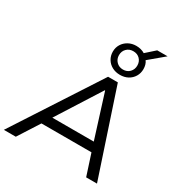

<svg xmlns="http://www.w3.org/2000/svg" viewBox="-244 -1213 1304 1380"><g transform="rotate(30 408.5 -523.0)"><path d="M-11 0 447 -705H528L762 0H672L607 -200L646 -175H165L216 -200L88 0ZM475 -609 235 -231 208 -250H626L597 -231L478 -609ZM513 -759Q477 -759 448 -774.5Q419 -790 402.5 -817.5Q386 -845 386 -879Q386 -913 402.5 -940Q419 -967 448 -983Q477 -999 513 -999Q533 -999 551.5 -994Q570 -989 584 -980L658 -1046H744L621 -943Q631 -930 635.5 -913.5Q640 -897 640 -879Q640 -845 623.5 -817.5Q607 -790 578.5 -774.5Q550 -759 513 -759ZM513 -803Q547 -803 568 -825Q589 -847 589 -879Q589 -912 568 -933.5Q547 -955 513 -955Q480 -955 458.5 -933.5Q437 -912 437 -879Q437 -847 458.5 -825Q480 -803 513 -803Z"/></g></svg>

Font: Nunito Sans 10pt SemiExpanded
Style: Italic
Weight: 400
Width: 6
Italic angle: -9°
Designer: Vernon Adams
Foundry: Vernon Adams
Version: Version 3.101;gftools[0.9.27]